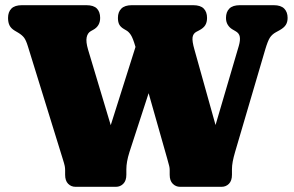

<svg xmlns="http://www.w3.org/2000/svg" viewBox="-20 -720 1132 740"><path d="M506 -551 610 -536.5 479 -134Q472.5 -113.5 469.8 -97.5Q467 -81.5 467 -67.5V-46.5Q467 -23.5 455.2 -11.8Q443.5 0 427 0H271Q254 0 242.5 -11.8Q231 -23.5 231 -46.5V-64Q231 -72.5 229.5 -80.2Q228 -88 221.5 -108.5L87.5 -541.5Q80.5 -564.5 72.8 -574.8Q65 -585 50 -594L36.5 -602Q22.5 -610.5 16.8 -622Q11 -633.5 11 -651Q11 -674 24 -687Q37 -700 64.5 -700H313Q341 -700 353.5 -687Q366 -674 366 -651Q366 -619.5 339 -605L330 -600Q317.5 -593 314 -576Q310.5 -559 319.5 -528.5L438 -133.5L353.5 -69ZM851 -651Q851 -674 864 -687Q877 -700 904.5 -700H1035Q1062.5 -700 1075.5 -686.8Q1088.5 -673.5 1088.5 -651Q1088.5 -635 1081.5 -624Q1074.5 -613 1057.5 -603.5L1043 -595.5Q1028.5 -587.5 1020.2 -574.8Q1012 -562 1002.5 -530L886 -134Q880 -113.5 877 -97.5Q874 -81.5 874 -67.5V-46.5Q874 -23.5 862.5 -11.8Q851 0 834 0H674Q657.5 0 645.8 -11.8Q634 -23.5 634 -46.5V-64.5Q634 -72.5 632.2 -80Q630.5 -87.5 624.5 -108.5L501.5 -541.5Q492.5 -572.5 484.5 -585Q476.5 -597.5 466.5 -603L458 -608Q445 -615.5 439.8 -625.2Q434.5 -635 434.5 -651Q434.5 -674 447.8 -687Q461 -700 488 -700H724.5Q752.5 -700 765.2 -687Q778 -674 778 -651Q778 -634 771 -622.8Q764 -611.5 747.5 -603L737 -597.5Q724.5 -591 722.2 -576.2Q720 -561.5 729.5 -528.5L840 -133.5L761 -69L900.5 -543.5Q906.5 -564.5 904.2 -578.2Q902 -592 887.5 -600L875.5 -607Q864.5 -613.5 857.8 -624.5Q851 -635.5 851 -651Z"/></svg>

Font: Fraunces 144pt S100 Black
Style: Regular
Weight: 900
Version: Version 1.000